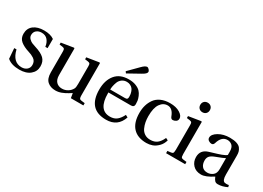

<svg xmlns="http://www.w3.org/2000/svg" viewBox="-19 -1418 2906 2125"><g transform="rotate(30 1434.0 -355.5)"><path d="M47 -167H76Q110 -23 222 -23Q262 -23 288.5 -45.5Q315 -68 315 -106Q315 -130 305.5 -148.5Q296 -167 277.5 -179Q259 -191 244 -197.5Q229 -204 207 -211Q136 -233 96 -266Q56 -299 56 -356Q56 -426 105.5 -464Q155 -502 238 -502Q320 -502 367 -468V-351H338Q332 -401 304 -434Q276 -467 226 -467Q187 -467 161.5 -445.5Q136 -424 136 -386Q136 -360 156.5 -340Q177 -320 195 -313Q213 -306 243 -296Q325 -271 362.5 -235Q400 -199 400 -136Q400 -71 350 -29.5Q300 12 213 12Q111 12 57 -36Z M462 -452V-477L619 -502L626 -496V-156Q626 -100 653.5 -71Q681 -42 727 -42Q766 -42 799.5 -62.5Q833 -83 850 -117Q858 -133 858 -177V-402Q858 -428 852 -436Q846 -444 826 -447L788 -452V-477L945 -502L952 -496V-87Q952 -49 963 -41Q974 -33 1027 -29V0H867L857 -60Q856 -59 820 -37Q784 -15 748 -1.5Q712 12 674 12Q611 12 571.5 -23Q532 -58 532 -138V-402Q532 -428 526 -436Q520 -444 500 -447Z M1196 -301H1385Q1405 -301 1412 -309Q1419 -317 1419 -333Q1419 -347 1417.5 -362Q1416 -377 1409.5 -397Q1403 -417 1392 -431.5Q1381 -446 1361 -456.5Q1341 -467 1315 -467Q1279 -467 1253 -447.5Q1227 -428 1216 -398.5Q1205 -369 1200.5 -345Q1196 -321 1196 -301ZM1091 -241Q1091 -359 1149.5 -430.5Q1208 -502 1321 -502Q1373 -502 1412 -486.5Q1451 -471 1471.5 -449Q1492 -427 1504.5 -397Q1517 -367 1520 -345Q1523 -323 1523 -301Q1523 -263 1483 -263H1195V-252Q1195 -39 1342 -39Q1396 -39 1429.5 -67Q1463 -95 1487 -145L1517 -129Q1469 12 1322 12Q1091 12 1091 -241ZM1243 -562 1362 -682Q1402 -723 1426 -723Q1438 -723 1451.5 -708.5Q1465 -694 1465 -680Q1465 -656 1409 -626L1258 -542Z M1605 -240Q1605 -293 1618 -337.5Q1631 -382 1658 -420Q1685 -458 1733.5 -480Q1782 -502 1848 -502Q1925 -502 1973.5 -472Q2022 -442 2022 -405Q2022 -380 2002.5 -367Q1983 -354 1963 -354Q1942 -354 1932 -380Q1900 -467 1837 -467Q1781 -467 1745 -415.5Q1709 -364 1709 -258Q1709 -219 1715.5 -183.5Q1722 -148 1737.5 -114Q1753 -80 1783.5 -60Q1814 -40 1856 -40Q1909 -40 1942.5 -66Q1976 -92 2000 -146L2029 -132Q2016 -82 1982 -48Q1948 -14 1911.5 -1Q1875 12 1837 12Q1724 12 1664.5 -52Q1605 -116 1605 -240Z M2084 0V-29Q2138 -33 2148.5 -41Q2159 -49 2159 -87V-402Q2159 -428 2153 -436Q2147 -444 2127 -447L2089 -452V-477L2246 -502L2253 -496V-87Q2253 -49 2263.5 -41Q2274 -33 2328 -29V0ZM2161 -610Q2144 -627 2144 -654Q2144 -681 2161 -698Q2178 -715 2205 -715Q2232 -715 2249 -698Q2266 -681 2266 -654Q2266 -627 2249 -610Q2232 -593 2205 -593Q2178 -593 2161 -610Z M2493 -144Q2493 -98 2516.5 -69.5Q2540 -41 2585 -41Q2623 -41 2654.5 -65Q2686 -89 2686 -143V-284Q2667 -272 2571 -236Q2529 -220 2511 -199.5Q2493 -179 2493 -144ZM2392 -130Q2392 -221 2485 -249Q2500 -254 2532.5 -263.5Q2565 -273 2583.5 -279Q2602 -285 2626 -293.5Q2650 -302 2664.5 -310Q2679 -318 2686 -325V-367Q2686 -421 2661 -444Q2636 -467 2601 -467Q2527 -467 2498 -369Q2490 -341 2466 -341Q2448 -341 2429 -353.5Q2410 -366 2410 -388Q2410 -431 2470 -466.5Q2530 -502 2612 -502Q2666 -502 2701 -490Q2736 -478 2751 -456.5Q2766 -435 2771 -415.5Q2776 -396 2776 -369V-127Q2776 -49 2811 -41Q2817 -39 2831 -39Q2850 -39 2862 -42L2868 -18Q2808 12 2750 12Q2725 12 2711 -3Q2697 -18 2685 -48Q2594 12 2536 12Q2469 12 2430.5 -29Q2392 -70 2392 -130Z"/></g></svg>

Font: Heuristica
Style: Regular
Weight: 400
Version: Version 1.0.1 ; ttfautohint (v1.4.1)